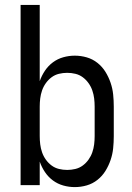

<svg xmlns="http://www.w3.org/2000/svg" viewBox="-20 -755 540 783"><path d="M285 8Q261 8 238 1.5Q215 -5 196 -19Q177 -33 163.5 -53Q150 -73 142 -96V0H64V-735H142V-424Q150 -447 163.5 -467Q177 -487 196 -501Q215 -515 238 -521.5Q261 -528 285 -528Q310 -528 334 -521Q358 -514 377.5 -498.5Q397 -483 410 -462Q423 -441 431 -417.5Q439 -394 441.5 -369.5Q444 -345 444 -320V-200Q444 -175 441.5 -150.5Q439 -126 431 -102.5Q423 -79 410 -58Q397 -37 377.5 -21.5Q358 -6 334 1Q310 8 285 8ZM254 -62Q271 -62 287.5 -66Q304 -70 317.5 -80Q331 -90 341 -104Q351 -118 356.5 -134Q362 -150 364 -166.5Q366 -183 366 -200V-320Q366 -337 364 -353.5Q362 -370 356.5 -386Q351 -402 341 -416Q331 -430 317.5 -440Q304 -450 287.5 -454Q271 -458 254 -458Q237 -458 220.5 -454Q204 -450 190.5 -440Q177 -430 167 -416Q157 -402 151.5 -386Q146 -370 144 -353.5Q142 -337 142 -320V-200Q142 -183 144 -166.5Q146 -150 151.5 -134Q157 -118 167 -104Q177 -90 190.5 -80Q204 -70 220.5 -66Q237 -62 254 -62Z"/></svg>

Font: HulyMono
Style: Regular
Weight: 400
Monospace: yes
Designer: Belleve Invis
Foundry: Belleve Invis
Version: Version 33.2.5; ttfautohint (v1.8.4)